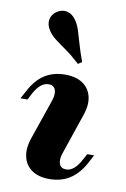

<svg xmlns="http://www.w3.org/2000/svg" viewBox="-81 -741 525 802"><g transform="rotate(10 181.0 -340.5)"><path d="M185.5 11.3Q139.5 11.3 110.9 -8.9Q82.3 -29 74.6 -64.5Q66.9 -100 83.1 -146L140.3 -312.1Q150.8 -342.7 143.5 -360.5Q136.3 -378.2 115.3 -378.2Q97.6 -378.2 82.3 -365.7Q66.9 -353.2 52.4 -326.6L38.7 -300H8.9L27.4 -333.9Q53.2 -383.1 89.9 -406.5Q126.6 -429.8 176.6 -429.8Q223.4 -429.8 252 -409.7Q280.6 -389.5 288.3 -354.4Q296 -319.4 279 -272.6L222.6 -106.5Q212.1 -76.6 219 -58.5Q225.8 -40.3 247.6 -40.3Q282.3 -40.3 309.7 -91.9L324.2 -118.5H353.2L335.5 -84.7Q309.7 -36.3 272.6 -12.5Q235.5 11.3 185.5 11.3ZM220.2 -483.1Q187.1 -513.7 159.7 -532.7Q132.3 -551.6 112.1 -567.3Q91.9 -583.1 80.6 -601.6Q66.9 -623.4 70.6 -645.2Q74.2 -666.9 94.4 -680.6Q116.1 -695.2 137.9 -690.3Q159.7 -685.5 175.8 -662.9Q187.9 -646 195.6 -622.2Q203.2 -598.4 212.1 -566.9Q221 -535.5 236.3 -493.5Z"/></g></svg>

Font: Playfair 5pt SemiExpanded Light Black
Style: Italic
Weight: 900
Italic angle: -15.6°
Version: Version 2.001;gftools[0.9.30]